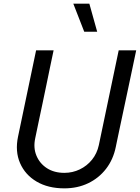

<svg xmlns="http://www.w3.org/2000/svg" viewBox="-20 -1021 767 1053"><path d="M333 12Q244 12 181 -25Q118 -62 90 -126.5Q62 -191 79 -272L178 -745H274Q274 -745 268.5 -719Q263 -693 254 -650Q245 -607 234.5 -555.5Q224 -504 213 -452.5Q202 -401 193 -358Q184 -315 178.5 -288.5Q173 -262 173 -262Q162 -210 180 -167Q198 -124 237.5 -98.5Q277 -73 333 -73Q378 -73 417.5 -92Q457 -111 484.5 -145Q512 -179 522 -225L631 -745H727Q727 -745 721 -716.5Q715 -688 705 -640.5Q695 -593 683 -536.5Q671 -480 659 -423.5Q647 -367 637 -320Q627 -273 621 -244Q615 -215 615 -215Q601 -146 561.5 -95Q522 -44 463.5 -16Q405 12 333 12ZM513 -847H442L382 -1001H470Z"/></svg>

Font: Plus Jakarta Display
Style: Italic
Weight: 400
Italic angle: -12°
Designer: Gumpita Rahayu
Foundry: Tokotype Studio
Version: Version 1.000